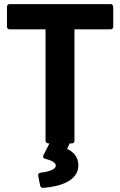

<svg xmlns="http://www.w3.org/2000/svg" viewBox="-20 -687 586 936"><path d="M331 12C336 12 343 8 343 0V-544H520C525 -544 532 -548 532 -556V-654C532 -659 528 -667 520 -667H26C21 -667 14 -662 14 -654V-556C14 -551 18 -544 26 -544H202V0C202 5 207 12 215 12H221L192 69C185 82 197 86 200 87C243 98 252 110 252 121C252 135 229 149 177 155C168 156 165 163 166 169L176 219C177 224 182 229 189 229C273 223 362 195 362 119C362 78 338 53 307 39L320 12Z"/></svg>

Font: Falling Sky
Style: Bd
Weight: 700
Designer: Paul D. Hunt
Foundry: Adobe Systems Incorporated
Version: Version 1.02